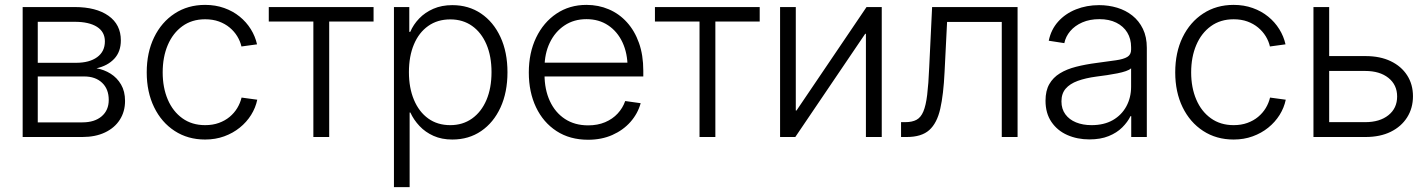

<svg xmlns="http://www.w3.org/2000/svg" viewBox="-20 -558 5818 782"><path d="M72.3 0V-529.3H284.2Q371.6 -529.3 421.9 -493.7Q472.2 -458 472.2 -393.6Q472.2 -347.2 445.3 -318.6Q418.5 -290 373 -279.8Q404.3 -274.4 430.7 -257.8Q457 -241.2 473.1 -213.6Q489.3 -186 489.3 -147Q489.3 -103.5 468 -70.3Q446.8 -37.1 407.7 -18.6Q368.7 0 315.4 0ZM133.8 -59.6H315.4Q365.2 -59.6 394 -84.2Q422.9 -108.9 422.9 -150.9Q422.9 -195.3 395.8 -220.9Q368.7 -246.6 322.8 -246.6H133.8ZM133.8 -302.2H289.6Q344.2 -302.2 375.7 -325.2Q407.2 -348.1 407.2 -389.6Q407.2 -428.2 375 -448.7Q342.8 -469.2 284.2 -469.2H133.8Z M815.4 10.3Q745.1 10.3 691.4 -24.7Q637.7 -59.6 607.7 -121.3Q577.6 -183.1 577.6 -263.2Q577.6 -344.2 607.7 -406Q637.7 -467.8 691.4 -502.9Q745.1 -538.1 815.4 -538.1Q857.4 -538.1 893.1 -525.4Q928.7 -512.7 956.1 -490.5Q983.4 -468.3 1001.5 -439.2Q1019.5 -410.2 1026.9 -377.4L963.4 -368.7Q958.5 -390.1 946.3 -410.2Q934.1 -430.2 915.3 -445.8Q896.5 -461.4 871.6 -470.5Q846.7 -479.5 815.4 -479.5Q761.7 -479.5 722.9 -451.4Q684.1 -423.3 663.3 -374.5Q642.6 -325.7 642.6 -263.2Q642.6 -201.2 663.3 -152.6Q684.1 -104 722.9 -76.2Q761.7 -48.3 815.4 -48.3Q846.7 -48.3 871.6 -57.4Q896.5 -66.4 915.3 -82Q934.1 -97.7 946.3 -117.9Q958.5 -138.2 963.9 -160.6L1027.8 -151.9Q1021 -119.1 1002.7 -89.8Q984.4 -60.5 956.5 -38.1Q928.7 -15.6 893.1 -2.7Q857.4 10.3 815.4 10.3Z M1256.3 0V-470.2H1074.7V-529.3H1501.5V-470.2H1320.8V0Z M1584.5 204.1V-529.3H1647V-428.2H1650.9Q1663.6 -458 1687.3 -482.7Q1710.9 -507.3 1744.9 -522.2Q1778.8 -537.1 1822.3 -537.1Q1888.7 -537.1 1939.2 -502.9Q1989.7 -468.8 2018.3 -407.2Q2046.9 -345.7 2046.9 -263.7Q2046.9 -182.1 2018.6 -120.4Q1990.2 -58.6 1939.7 -24.2Q1889.2 10.3 1822.3 10.3Q1779.3 10.3 1745.8 -4.6Q1712.4 -19.5 1688.7 -44.7Q1665 -69.8 1651.4 -99.6H1648.4V204.1ZM1814 -48.3Q1864.7 -48.3 1902.6 -75.2Q1940.4 -102.1 1961.2 -150.6Q1981.9 -199.2 1981.9 -264.2Q1981.9 -329.1 1961.2 -377.4Q1940.4 -425.8 1902.8 -452.4Q1865.2 -479 1814 -479Q1761.7 -479 1723.9 -452.1Q1686 -425.3 1665.8 -377Q1645.5 -328.6 1645.5 -264.2Q1645.5 -200.2 1666 -151.4Q1686.5 -102.5 1724.1 -75.4Q1761.7 -48.3 1814 -48.3Z M2375.5 11.2Q2300.8 11.2 2246.6 -24.2Q2192.4 -59.6 2163.1 -121.3Q2133.8 -183.1 2133.8 -262.7Q2133.8 -342.8 2163.6 -404.8Q2193.4 -466.8 2246.3 -502.4Q2299.3 -538.1 2368.7 -538.1Q2417.5 -538.1 2459.7 -520Q2502 -502 2533.4 -467.3Q2564.9 -432.6 2582.5 -383.1Q2600.1 -333.5 2600.1 -270V-246.6H2171.4V-302.7H2564.5L2536.1 -283.2Q2536.1 -340.8 2515.4 -385.3Q2494.6 -429.7 2457 -454.8Q2419.4 -480 2368.7 -480Q2317.4 -480 2279.1 -454.3Q2240.7 -428.7 2219.2 -384Q2197.8 -339.4 2197.8 -282.7V-254.9Q2197.8 -193.4 2219.5 -146.5Q2241.2 -99.6 2281 -73.5Q2320.8 -47.4 2375.5 -47.4Q2414.1 -47.4 2444.6 -60.3Q2475.1 -73.2 2495.8 -95.7Q2516.6 -118.2 2526.4 -146.5L2589.4 -137.7Q2577.6 -95.2 2547.9 -61.5Q2518.1 -27.8 2474.1 -8.3Q2430.2 11.2 2375.5 11.2Z M2829.1 0V-470.2H2647.5V-529.3H3074.2V-470.2H2893.6V0Z M3571.3 0H3506.8V-420.4H3503.9L3219.2 0H3157.2V-529.3H3221.2V-107.9H3224.1L3509.3 -529.3H3571.3Z M3649.9 0V-60.5H3667Q3695.3 -60.5 3712.9 -70.1Q3730.5 -79.6 3740.7 -103.8Q3751 -127.9 3756.3 -171.6Q3761.7 -215.3 3764.6 -284.2L3776.4 -529.3H4124.5V0H4060.1V-468.8H3837.4L3827.1 -263.7Q3822.8 -173.3 3809.6 -115Q3796.4 -56.6 3764.9 -28.3Q3733.4 0 3673.3 0Z M4417 9.8Q4367.7 9.8 4327.1 -8.1Q4286.6 -25.9 4262.5 -61.3Q4238.3 -96.7 4238.3 -147.9Q4238.3 -188.5 4253.7 -215.3Q4269 -242.2 4296.9 -259.3Q4324.7 -276.4 4363 -286.1Q4401.4 -295.9 4447.3 -301.8Q4494.1 -308.1 4525.1 -312.5Q4556.2 -316.9 4571.5 -326.2Q4586.9 -335.4 4586.9 -356V-365.7Q4586.9 -399.9 4571.3 -425.5Q4555.7 -451.2 4526.6 -465.6Q4497.6 -480 4457.5 -480Q4418.5 -480 4388.2 -466.8Q4357.9 -453.6 4339.1 -431.4Q4320.3 -409.2 4314.9 -382.3L4251.5 -392.1Q4260.7 -437.5 4289.8 -470Q4318.8 -502.4 4362.3 -519.8Q4405.8 -537.1 4456.5 -537.1Q4495.1 -537.1 4530 -526.6Q4564.9 -516.1 4592 -494.6Q4619.1 -473.1 4635 -440.4Q4650.9 -407.7 4650.9 -363.3V0H4587.4V-85H4584.5Q4572.8 -61 4550.8 -39.1Q4528.8 -17.1 4495.6 -3.7Q4462.4 9.8 4417 9.8ZM4425.8 -48.3Q4476.6 -48.3 4512.5 -68.8Q4548.3 -89.4 4567.6 -125Q4586.9 -160.6 4586.9 -205.1V-279.8Q4580.1 -273.4 4565.4 -268.3Q4550.8 -263.2 4531 -259.3Q4511.2 -255.4 4489 -252Q4466.8 -248.5 4445.8 -246.1Q4401.4 -240.2 4369.4 -228.5Q4337.4 -216.8 4320.3 -196.8Q4303.2 -176.8 4303.2 -145Q4303.2 -114.3 4319.1 -92.5Q4335 -70.8 4362.5 -59.6Q4390.1 -48.3 4425.8 -48.3Z M5004.4 10.3Q4934.1 10.3 4880.4 -24.7Q4826.7 -59.6 4796.6 -121.3Q4766.6 -183.1 4766.6 -263.2Q4766.6 -344.2 4796.6 -406Q4826.7 -467.8 4880.4 -502.9Q4934.1 -538.1 5004.4 -538.1Q5046.4 -538.1 5082 -525.4Q5117.7 -512.7 5145 -490.5Q5172.4 -468.3 5190.4 -439.2Q5208.5 -410.2 5215.8 -377.4L5152.3 -368.7Q5147.5 -390.1 5135.3 -410.2Q5123 -430.2 5104.2 -445.8Q5085.4 -461.4 5060.5 -470.5Q5035.6 -479.5 5004.4 -479.5Q4950.7 -479.5 4911.9 -451.4Q4873 -423.3 4852.3 -374.5Q4831.5 -325.7 4831.5 -263.2Q4831.5 -201.2 4852.3 -152.6Q4873 -104 4911.9 -76.2Q4950.7 -48.3 5004.4 -48.3Q5035.6 -48.3 5060.5 -57.4Q5085.4 -66.4 5104.2 -82Q5123 -97.7 5135.3 -117.9Q5147.5 -138.2 5152.8 -160.6L5216.8 -151.9Q5210 -119.1 5191.7 -89.8Q5173.3 -60.5 5145.5 -38.1Q5117.7 -15.6 5082 -2.7Q5046.4 10.3 5004.4 10.3Z M5382.3 -329.6H5541.5Q5601.1 -329.6 5644.3 -308.8Q5687.5 -288.1 5711.2 -251.2Q5734.9 -214.4 5734.9 -166Q5734.9 -117.7 5711.2 -80.1Q5687.5 -42.5 5644.3 -21.2Q5601.1 0 5541.5 0H5329.6V-529.3H5393.6V-60.5H5540.5Q5599.6 -60.5 5635 -88.9Q5670.4 -117.2 5670.4 -165Q5670.4 -212.4 5635 -240.7Q5599.6 -269 5540.5 -269H5382.3Z"/></svg>

Font: Inter 24pt Light
Style: Regular
Weight: 300
Designer: Rasmus Andersson
Foundry: rsms
Version: Version 4.001;git-66647c0bb